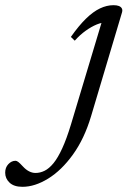

<svg xmlns="http://www.w3.org/2000/svg" viewBox="-243 -456 504 741"><path d="M108.5 -7.5Q82.5 79.5 38.5 140.5Q-5.5 201.5 -57 233.2Q-108.5 265 -156.5 265Q-189 265 -206 249Q-223 233 -223 210.5Q-223 190.5 -210.8 177.5Q-198.5 164.5 -183 164.5Q-178.5 164.5 -172.2 169.2Q-166 174 -154.5 186.5Q-143 199 -130.8 205.2Q-118.5 211.5 -106 211.5Q-88 211.5 -70.8 203Q-53.5 194.5 -36.5 173.8Q-19.5 153 -2.8 116.5Q14 80 31 24L152.5 -380.5L167 -369.5Q151 -370 130.2 -361.5Q109.5 -353 87.5 -337.2Q65.5 -321.5 45.5 -299L30.5 -313.5Q61.5 -357.5 89 -384.2Q116.5 -411 142.8 -423.5Q169 -436 195 -436Q208 -436 216 -432.8Q224 -429.5 227.2 -423.5Q230.5 -417.5 228 -408.5Z"/></svg>

Font: Newsreader Text
Style: Italic
Weight: 400
Italic angle: -17°
Designer: Hugues Gentile
Foundry: Production Type
Version: Version 1.001